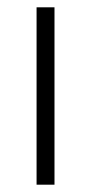

<svg xmlns="http://www.w3.org/2000/svg" viewBox="-20 -505 249 525"><path d="M80 0V-485H129V0Z"/></svg>

Font: Palanquin Thin
Style: Regular
Weight: 250
Designer: Pria Ravichandran
Version: Version 1.001